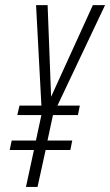

<svg xmlns="http://www.w3.org/2000/svg" viewBox="-20 -734 433 754"><path d="M82 0 113.3 -145H18.1L25.9 -182.1H121.1L142.6 -282.2H47.9L56.6 -319.3H142.6L121.6 -713.9H167L180.7 -354L344.7 -713.9H392.6L205.6 -319.3H293.5L286.1 -282.2H188L166.5 -182.1H263.7L256.3 -145H159.2L127.4 0Z"/></svg>

Font: Open Sans Condensed Light
Style: Italic
Weight: 300
Width: 3
Italic angle: -12°
Designer: Monotype Design Team
Foundry: Monotype Imaging Inc.
Version: Version 3.000; ttfautohint (v1.8.4)